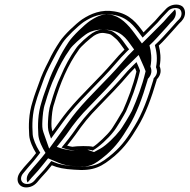

<svg xmlns="http://www.w3.org/2000/svg" viewBox="-20 -758 833 843"><path d="M677.2 -557.9C687.7 -567.7 698.2 -578.3 706.5 -587.7C727 -611.1 746 -630.1 766.9 -655L777 -664.8L777.3 -665.5C798.7 -688.2 795.7 -717.7 780 -730.5C760.3 -744 727.9 -738.2 710.7 -720.9C700.9 -710.3 690.5 -699.4 680.3 -688.8L661 -666.8C644.2 -649.6 628.6 -634.1 610.2 -615.8C582.6 -653.7 550.8 -697.5 481.7 -708C425.2 -717.7 379 -698.2 340.6 -673C312.1 -653 262.2 -605.8 242.6 -576C224.2 -548.1 208.5 -522.6 193.1 -488.8C175.8 -455.4 163.1 -428.8 150.5 -391.8C139.6 -360.7 131.5 -341.9 122.9 -311.5C105.2 -256.7 105.5 -205.5 108.2 -164C109.7 -140.1 124.2 -108 138.3 -85.8C130.4 -75.3 123.4 -66.4 118 -60C104.2 -43.6 87.9 -28.3 75.4 -11.1L68.3 -2.1L68 -1.3C42.1 34.3 64.7 75.5 112.5 62.5C139.8 54.3 149.3 32.4 163.1 19C179.4 2.2 190.9 -11.6 207.5 -32.4C234.1 -21 262.5 -15.6 305.8 -13C392.3 -5.8 426.6 -25.7 484.3 -74C529.5 -113.5 555.8 -152.7 583.5 -199.1C618.9 -256.2 645.7 -329.8 667.4 -404.6L667.5 -404.8L668.5 -409.5C687.5 -429 688.3 -449.9 680.9 -467.4C687.7 -501.7 684.2 -531 677.2 -557.9ZM578.9 -443.8 578.3 -441C564.9 -383.1 541.1 -321.1 519.7 -272.5C515.9 -264.7 467.8 -185 465.7 -185.9C453 -168 406.6 -123.2 388.4 -113.3C374.6 -118.2 318.7 -117.2 297 -113.5L296.7 -113.7C289.1 -115 281.7 -116.4 274.8 -118.8C285.7 -132.1 298.8 -149 311.2 -166C344.4 -214.3 371 -247.2 413.2 -289.7C462.4 -340.5 504 -382.4 550.2 -437.2C558.1 -445.7 564.9 -452.6 572.5 -460C574.8 -454.6 576.7 -450.6 578.9 -443.8ZM210.2 -181.1C205.4 -194.8 205.3 -208.6 206.2 -228.8C207.5 -250.9 209.6 -280.3 218 -303.3L218.1 -303.6C243.3 -391.6 279.3 -475 325 -537.9L325.4 -538.9C334.8 -554 376.8 -590.2 391.9 -600.8C406.7 -610.1 421.1 -615.9 442.1 -612.3L442.3 -612.2C468.7 -608.2 467.8 -605.3 485.3 -590.9C501.1 -578.3 512.6 -558.3 526.5 -540.3C512.5 -526.7 493.8 -506.4 474 -483C412.4 -411.2 338.6 -345.5 277.6 -271.6C254.2 -243.2 231.9 -210.9 210.2 -181.1ZM664.9 -462.7C672.6 -444.7 670.7 -430.8 654.7 -414.4L652.6 -405.2C630.5 -329.6 604.8 -259.4 570.7 -204.4C543.1 -158.2 518.4 -121.5 475.7 -84.3C420.1 -37.7 393.6 -21 310.3 -28C267.4 -30.5 241.3 -35.7 216.2 -46.4L205.2 -51L196.2 -39.8C179.8 -19.2 168.6 -5.8 153.3 9.9C134.3 28.4 130.4 42 111.5 48.2C78.1 56.8 61.8 30.4 79.9 5.3C95.4 -14.4 110.6 -30.3 128.9 -52.1C134.8 -59.1 142 -68.2 150 -78.9L156.8 -87.9L151.9 -95.6C138.5 -116.8 124.8 -148.3 123.5 -168.3C120.9 -209.3 120.7 -258 137.7 -310.5C146.1 -340.7 153.7 -357.9 165 -390.1C177.3 -426.3 189.4 -451.4 206.5 -484.7C223.4 -517.3 236.5 -541.9 255 -570.1C272 -595.9 322 -643.4 347.3 -661.3C384.1 -685.3 424.1 -702.1 476 -693.2C540 -683.4 569.2 -643.5 597 -605.4L606.2 -592.9L620 -606.6C638.5 -625.1 654.3 -640.8 671.4 -658.2L690.7 -680.3C701.6 -691.7 711.4 -701.9 720.7 -712C731.6 -722.4 754.9 -727 769 -717.8C779.4 -708.9 780.8 -688.7 767.1 -674.2C760.6 -667.8 760.9 -667.8 756.6 -663.6C736.1 -639.2 717.1 -620.1 695.8 -595.9C686 -584.8 671.9 -571.3 660 -560.1C667.6 -530.5 672.5 -500.9 664.9 -462.7ZM386.7 -96.9C413.8 -111.7 456.4 -151.5 476 -177C489.4 -191.5 527.6 -256.8 533.5 -269.2C555.5 -319.1 579.5 -381.3 593.3 -441L594.8 -447.7C592.3 -455.5 589.4 -462.6 586.8 -468.4L579.3 -485.4L562.9 -469.4C554.9 -461.6 547.7 -454.2 539.6 -445.5C493.9 -391.3 452.5 -349.6 403.3 -298.7C360.7 -255.9 332.3 -220.8 299.2 -172.5C287.4 -156.3 274.2 -139.2 263.6 -126.4L250.3 -110.2L267 -104.5C275.7 -101.5 284.7 -100 294 -98.4C317.4 -101.6 377.3 -103.4 386.7 -96.9ZM222.1 -174.4C244 -204.5 266.2 -236.6 288.7 -263.9C348.4 -336.2 421.9 -401.7 484.9 -475C504.4 -498.2 522.8 -518 536.1 -530.9L546.9 -541.4L539.5 -550.9C526.3 -568 514.6 -589 496.6 -603.3C480.9 -616.2 475.4 -622.9 447.9 -627.1C423.1 -631.3 402.8 -623.6 385.8 -612.9C366.9 -601 325.3 -564.8 311.6 -542.7C287.5 -509.2 264.6 -466.8 247.4 -425.6C229.4 -388.8 214.6 -343.8 203.4 -304.7C193.7 -277.4 192.2 -248.7 190.8 -226.1C189.9 -205.6 189.8 -189.7 195.5 -173.5L204 -149.5ZM636.3 -558.9C647.4 -569.2 659.5 -581.1 668.4 -591.3C689.2 -615 708.2 -633.9 728.7 -658.4C731.6 -661.9 735.3 -664.6 738.4 -668.1C752.5 -683 755.6 -703.8 748.4 -716.9C738.9 -706.7 728.5 -695.9 718.2 -685.1L698.9 -663C681.3 -645.2 666.3 -630.1 647.7 -611.6L603.1 -567.3L571.4 -610.7C542.5 -650.3 508.1 -687.3 463.1 -694.1C440.2 -698.1 416 -693.2 375.4 -666.6C350.4 -649.1 299.7 -601.2 281.5 -573.6C263.2 -545.7 247.9 -521.1 232.6 -487.4C215.1 -453.6 202.8 -428 190.3 -391.2C179.3 -359.7 171.3 -341.4 162.8 -311.1C145.4 -257.1 145.6 -207 148.3 -165.7C149.8 -141.9 165.8 -108.8 179.8 -86.7C155.5 -54.5 130.8 -29.6 107.6 -0.1L107.4 0.5C96.6 15.4 94.8 31.6 101 43C109.1 35.3 115.2 25.2 125.7 14.8C141.2 -1.2 152.6 -14.8 169.1 -35.5L191.1 -63L238.7 -42.8C260.3 -33.6 278.3 -30 315.3 -27.8C372.7 -24.4 386.3 -27.5 447.7 -79C490.9 -116.7 516.7 -154.9 544.4 -201.2C579.2 -257.3 605.8 -330.4 627.5 -404.9L629 -411.5C646.3 -429.3 647.9 -448 640.5 -465.5C647.7 -501.6 643.5 -531 636.3 -558.9ZM619.3 -445.4 618.3 -441C604.7 -382.4 580.8 -320.4 559.2 -271.3C554.4 -261.2 514 -192 503.3 -181.8C488.2 -161.4 446.8 -119.7 420.9 -105.6L392.9 -90.4L362.4 -101C350.9 -102 315.7 -100.7 310.6 -99.9L294.4 -97.2L276.9 -100.1C268.2 -101.6 256.9 -103.7 246.3 -107.3L229.2 -113.2L236.5 -122C247.3 -135.2 259.8 -151.3 272.5 -168.7C305.6 -216.9 333.1 -251 375.7 -293.7C424.9 -344.7 465.9 -385.9 512.2 -440.8C520.7 -449.9 527.2 -456.6 535.1 -464.3L588.7 -516.6L612.1 -463.7C614.5 -458.2 616.9 -452.7 619.3 -445.4ZM568.8 -540.8C552.1 -524.6 534.4 -505.9 512.1 -479.6C449.7 -406.9 376.2 -341.3 315.9 -268.4C293 -240.5 270.7 -208.3 248.9 -178.3L195.9 -105.4L170.4 -177.9C165.1 -192.9 165.1 -207.5 166.1 -227.8C167.4 -249.9 169.5 -280 178.1 -303.8C189.4 -343.2 204.4 -388.2 221.8 -423.6C239.1 -465.2 261 -505.6 285.6 -539.7L285.8 -540.4C297.7 -559.4 338.6 -594.2 356.8 -607C367.2 -614.2 382 -623.6 414.4 -627.3C431 -629.2 451 -627.8 465.6 -625.3C524.3 -615.8 542.5 -574.8 568.8 -540.8Z"/></svg>

Font: HoneyBee
Style: BlurIt
Weight: 700
Foundry: Cannot Into Space Fonts
Version: Version 0.89